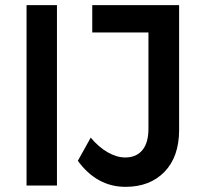

<svg xmlns="http://www.w3.org/2000/svg" viewBox="-20 -720 793 745"><path d="M83 -700H201V0H83ZM675 -216Q675 -112 618.5 -53.5Q562 5 467 5Q356 5 282 -96L332 -186Q363 -149 398 -129Q433 -109 466 -109Q509 -109 532.5 -137.5Q556 -166 556 -220V-594H338V-700H675Z"/></svg>

Font: Steamflix Grotesk
Style: Regular
Weight: 400
Designer: Julieta Ulanovsky
Foundry: Julieta Ulanovsky
Version: Version 4.000;PS 004.000;hotconv 1.0.88;makeotf.lib2.5.64775